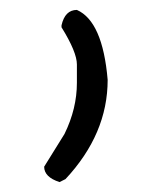

<svg xmlns="http://www.w3.org/2000/svg" viewBox="-20 -202 285 387"><path d="M135 -182Q187 -159 197 -41Q197 68 112 159L100 165Q69 155 69 134L110 68Q135 17 135 -35V-72Q135 -97 104 -147V-151Q111 -182 135 -182Z"/></svg>

Font: Just Me Again Down Here
Style: Regular
Weight: 400
Designer: Kimberly Geswein
Foundry: Kimberly Geswein
Version: Version 1.002 2007